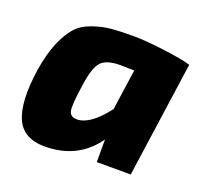

<svg xmlns="http://www.w3.org/2000/svg" viewBox="-97 -624 797 749"><g transform="rotate(20 301.5 -249.5)"><path d="M511 0H370V-94Q300 6 172 12Q73 17 41 -51Q9 -119 30 -260Q41 -329 61 -376Q81 -423 104.5 -449.5Q128 -476 167.5 -490Q207 -504 242.5 -507.5Q278 -511 335 -511Q387 -511 465 -501Q543 -491 579 -480ZM385 -386 326 -387Q273 -387 249.5 -364.5Q226 -342 215 -263Q202 -177 207 -153Q212 -129 243 -130Q297 -133 361 -217Z"/></g></svg>

Font: Ezarion Extra Bold
Style: Italic
Weight: 800
Italic angle: -8°
Designer: Natanael Gama
Version: Version 1.001;PS 001.001;hotconv 1.0.70;makeotf.lib2.5.58329